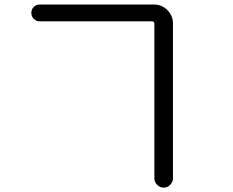

<svg xmlns="http://www.w3.org/2000/svg" viewBox="-20 -777 1040 858"><path d="M158.2 -681.6Q142.6 -681.6 131.3 -692.4Q120.1 -703.1 120.1 -719.2Q120.1 -735.4 130.9 -746.1Q141.6 -756.8 158.2 -756.8H668Q703.1 -756.8 728 -731.9Q752.9 -707 752.9 -671.9V19.5Q752.9 36.1 740.7 48.8Q728.5 61.5 711.9 61.5Q695.3 61.5 682.6 49.3Q669.9 37.1 669.9 19.5V-669.9Q669.9 -681.6 659.2 -681.6Z"/></svg>

Font: Rounded-X Mgen+ 1m regular
Style: Regular
Weight: 400
Designer: [Source Han Sans]
Ryoko NISHIZUKA  (kana & ideographs); Paul D. Hunt (Latin, Greek & Cyrillic); Wenlong ZHANG  (bopomofo
Version: Version 1.059.20150602